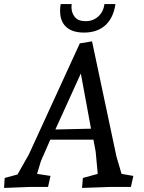

<svg xmlns="http://www.w3.org/2000/svg" viewBox="-43 -918 707 943"><path d="M612 -54 600 0H502L360 5L364 -44L437 -64L427 -172L416 -232H204L158 -127L139 -64L205 -54L193 0H108L-23 5L-20 -44L43 -61L99 -160L349 -705L409 -715L529 -149L554 -64ZM354 -557 229 -282 404 -286ZM274 -794Q252 -821 252 -866Q252 -881 255 -898H309Q308 -890 308 -883Q308 -855 324.5 -834.5Q341 -814 377.5 -814Q414 -814 439.5 -837Q465 -860 470 -898H524Q514 -830 474.5 -794Q435 -758 369.5 -758Q304 -758 274 -794Z"/></svg>

Font: Andada
Style: Italic
Weight: 400
Italic angle: -8.29999°
Designer: Carolina Giovagnoli
Foundry: Carolina Giovagnoli
Version: Version 1.003